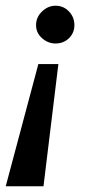

<svg xmlns="http://www.w3.org/2000/svg" viewBox="-21 -530 304 671"><path d="M-1 121 113 -306H183L131 121ZM173 -378Q147 -378 126 -396.5Q105 -415 105 -442Q105 -470 126 -490Q147 -510 173 -510Q201 -510 220 -490Q239 -470 239 -442Q239 -415 220 -396.5Q201 -378 173 -378Z"/></svg>

Font: Manuale SemiBold
Style: Italic
Weight: 600
Italic angle: -11°
Designer: Eduardo Tunni / Pablo Cosgaya
Foundry: Eduardo Tunni / Pablo Cosgaya
Version: Version 1.002